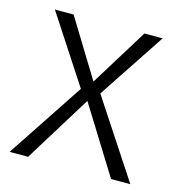

<svg xmlns="http://www.w3.org/2000/svg" viewBox="-84 -598 628 673"><g transform="rotate(15 229.5 -261.5)"><path d="M264 -280 425 -523H359L230 -314L102 -523H34L194 -278L10 0H77L227 -243L378 0H448Z"/></g></svg>

Font: FiraGO Light
Style: Regular
Weight: 300
Designer: bBox Type
Foundry: bBox Type GmbH
Version: Version 1.001;PS 001.001;hotconv 1.0.88;makeotf.lib2.5.64775